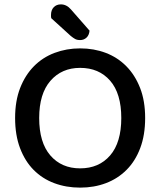

<svg xmlns="http://www.w3.org/2000/svg" viewBox="-20 -843 733 877"><path d="M643 -304Q643 -226 620.5 -166.5Q598 -107 558 -67Q518 -27 464 -6.5Q410 14 346 14Q282 14 227.5 -6.5Q173 -27 133.5 -67Q94 -107 71.5 -166.5Q49 -226 49 -304Q49 -382 72 -441Q95 -500 135 -540.5Q175 -581 229.5 -601.5Q284 -622 346 -622Q409 -622 463 -601.5Q517 -581 557 -540.5Q597 -500 620 -441Q643 -382 643 -304ZM534 -304Q534 -416 483 -474.5Q432 -533 346 -533Q262 -533 210.5 -474Q159 -415 159 -304Q159 -192 210 -133Q261 -74 346 -74Q432 -74 483 -133Q534 -192 534 -304ZM214 -760Q213 -764 213 -768Q213 -772 213 -775Q213 -797 225.5 -810Q238 -823 258 -823Q284 -823 304 -800L389 -703Q387 -682 375 -671Q363 -660 346 -660Q332 -660 323 -665Q314 -670 303 -679Z"/></svg>

Font: Baloo Bhaina 2 Medium
Style: Regular
Weight: 500
Designer: Yesha Goshar, Manish Minz, Shuchita Grover and Ek Type
Foundry: Ek Type
Version: Version 1.640;hotconv 1.0.111;makeotfexe 2.5.65597; ttfautoh